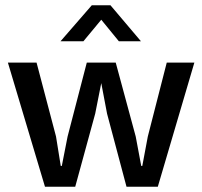

<svg xmlns="http://www.w3.org/2000/svg" viewBox="-20 -710 768 730"><path d="M10 -472H119L193 -191L211 -79H215L237 -191L310 -472H420L496 -191L517 -79H521L542 -191L614 -472H719L580 0H461L387 -278L365 -394L342 -278L266 0H151ZM516 -553H432L365 -635L297 -553H210L329 -690H400Z"/></svg>

Font: Ek Mukta Medium
Style: Regular
Weight: 500
Designer: Girish Dalvi and Yashodeep Gholap
Foundry: Ek Type
Version: Version 2.538;PS 1.002;hotconv 16.6.51;makeotf.lib2.5.65220;